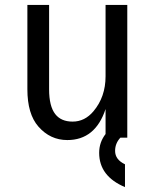

<svg xmlns="http://www.w3.org/2000/svg" viewBox="-20 -557 626 777"><path d="M495.1 0H467.3Q445.8 22.9 445.8 53.7Q445.8 88.9 485.8 107.9V200.2Q381.3 156.2 381.3 61.5Q381.3 19 407.2 -14.6V-115.7Q365.7 9.8 252.4 9.8Q183.1 9.8 135.3 -44.9Q90.8 -95.7 90.8 -195.8V-537.1H178.7V-195.8Q178.7 -127 203.6 -95.2Q227.1 -64.9 273.9 -64.9Q323.2 -64.9 358.4 -106.9Q407.2 -165 407.2 -248V-537.1H495.1Z"/></svg>

Font: Consola Mono
Style: Book
Weight: 400
Monospace: yes
Designer: Wojciech Kalinowski "wmk69" (wmk69@o2.pl)
Foundry: Wojciech Kalinowski "wmk69" (wmk69@o2.pl)
Version: Version 2.1.0